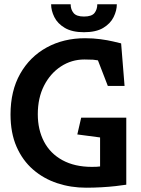

<svg xmlns="http://www.w3.org/2000/svg" viewBox="-20 -870 658 894"><path d="M381 4Q310 4 246.5 -17Q183 -38 134 -80.5Q85 -123 57 -187Q29 -251 29 -337Q29 -447 74 -526.5Q119 -606 197.5 -649Q276 -692 376 -692Q414 -692 447.5 -687.5Q481 -683 506.5 -677Q532 -671 544 -668L560 -470H482L436 -589Q426 -591 413.5 -592Q401 -593 373 -593Q313 -593 263.5 -560.5Q214 -528 185 -471Q156 -414 156 -338Q156 -266 185 -210.5Q214 -155 271 -124Q328 -93 408 -93Q420 -93 430 -93.5Q440 -94 446 -95V-230L340 -244L358 -322H568V-10Q549 -7 518.5 -3.5Q488 0 452 2Q416 4 381 4ZM371 -720Q316 -720 282 -740Q248 -760 233 -790.5Q218 -821 218 -850H309Q309 -826 322.5 -809.5Q336 -793 371 -793Q407 -793 420 -809.5Q433 -826 433 -850H524Q524 -821 509 -790.5Q494 -760 460.5 -740Q427 -720 371 -720Z"/></svg>

Font: Kreon SemiBold
Style: Regular
Weight: 600
Designer: Julia Petretta
Foundry: Julia Petretta and Eli Heuer
Version: Version 2.002